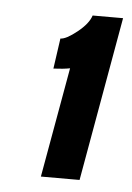

<svg xmlns="http://www.w3.org/2000/svg" viewBox="-38 -729 303 440"><g transform="rotate(5 114.0 -509.0)"><path d="M161 -320H72L117 -573Q102 -570 79 -569L89 -639Q102 -639 127 -659Q152 -679 158 -698H228Z"/></g></svg>

Font: Cabin
Style: SemiBold Italic
Weight: 600
Designer: Pablo Impallari
Foundry: Pablo Impallari. www.impallari.com Igino Marini. www.ikern.com
Version: Version 1.005